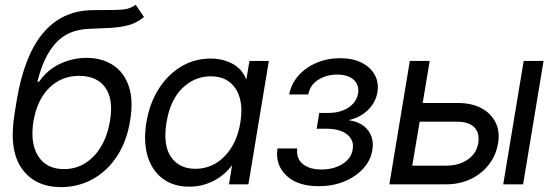

<svg xmlns="http://www.w3.org/2000/svg" viewBox="-20 -770 2310 802"><path d="M546.9 -750 581.5 -699.2Q552.7 -674.8 518.3 -665.3Q483.9 -655.8 442.1 -653.6Q400.4 -651.4 349.6 -649.4Q264.2 -646 213.1 -590.3Q162.1 -534.7 136.2 -428.7H143.1Q179.2 -480 232.2 -504.2Q285.2 -528.3 341.3 -528.3Q405.3 -528.3 451.4 -498.5Q497.6 -468.8 517.8 -410.2Q538.1 -351.6 523.4 -265.6Q509.8 -180.2 469 -117.9Q428.2 -55.7 368.2 -22.2Q308.1 11.2 235.4 11.7Q125 11.2 70.6 -66.7Q16.1 -144.5 41 -295.9L50.3 -353.5Q112.3 -721.2 361.3 -727.5Q377 -728 391.6 -728Q406.2 -728 419.4 -728Q461.9 -727.5 492.9 -730.2Q523.9 -732.9 546.9 -750ZM247.6 -63.5Q321.3 -64 372.8 -118.7Q424.3 -173.3 439.5 -265.6Q454.6 -355 419.9 -404.1Q385.3 -453.1 310.1 -453.1Q237.3 -453.1 186.8 -404.1Q136.2 -355 120.1 -265.6Q105 -174.3 138.7 -119.1Q172.4 -64 247.6 -63.5Z M771 9.8Q704.1 9.8 659.2 -24.2Q614.3 -58.1 596.4 -118.4Q578.6 -178.7 591.3 -257.8Q604.5 -337.4 642.3 -397.7Q680.2 -458 736.3 -491.7Q792.5 -525.4 859.4 -525.4Q909.7 -525.4 950.2 -504.2Q990.7 -482.9 1008.3 -439.5H1009.3L1022 -515.6H1103L1017.6 0H936.5L949.2 -78.1H948.2Q913.1 -33.7 867.2 -12Q821.3 9.8 771 9.8ZM795.9 -64.9Q867.7 -64.9 918.7 -117.7Q969.7 -170.4 983.9 -257.8Q998.5 -345.2 965.1 -398.2Q931.6 -451.2 859.9 -451.2Q793 -451.2 741.9 -401.9Q690.9 -352.5 675.3 -257.8Q660.2 -163.1 694.6 -114Q729 -64.9 795.9 -64.9Z M1312 7.8Q1222.2 7.8 1175.5 -37.4Q1128.9 -82.5 1139.2 -149.9H1221.7Q1216.3 -108.9 1244.1 -85.4Q1272 -62 1322.3 -62Q1374.5 -62 1410.9 -85.2Q1447.3 -108.4 1453.1 -145.5Q1460 -184.1 1430.2 -208.3Q1400.4 -232.4 1341.8 -232.4H1302.7L1313.5 -298.3H1352.5Q1401.4 -298.3 1435.3 -320.6Q1469.2 -342.8 1475.6 -379.4Q1481.4 -415 1457.5 -436.8Q1433.6 -458.5 1388.2 -458.5Q1343.3 -458.5 1309.1 -436.5Q1274.9 -414.6 1267.6 -375.5H1188Q1196.3 -419.9 1226.6 -454.1Q1256.8 -488.3 1302.2 -507.6Q1347.7 -526.9 1400.4 -526.9Q1454.1 -526.9 1491.2 -507.8Q1528.3 -488.8 1545.7 -456.5Q1563 -424.3 1556.6 -385.3Q1549.3 -342.3 1517.6 -311Q1485.8 -279.8 1438 -268.6V-267.6Q1491.7 -259.8 1517.6 -225.3Q1543.5 -190.9 1535.2 -142.6Q1528.3 -99.6 1496.8 -65.4Q1465.3 -31.2 1417.2 -11.7Q1369.1 7.8 1312 7.8Z M1745.6 -339.8H1892.6Q1949.7 -339.8 1990.2 -318.4Q2030.8 -296.9 2049.8 -259Q2068.8 -221.2 2060.5 -171.9Q2052.2 -121.6 2022.2 -82.8Q1992.2 -43.9 1946 -22Q1899.9 0 1842.8 0H1606.4L1691.9 -515.6H1774.9ZM1732.9 -261.7 1702.1 -78.1H1844.7Q1897 -78.1 1933.8 -103.5Q1970.7 -128.9 1977.5 -171.9Q1984.4 -213.4 1961.9 -237.5Q1939.5 -261.7 1887.2 -261.7ZM2082 0 2167.5 -515.6H2250.5L2165 0Z"/></svg>

Font: Inter Display
Style: Italic
Weight: 400
Italic angle: -9.39999°
Designer: Rasmus Andersson
Foundry: rsms
Version: Version 4.000;git-a52131595